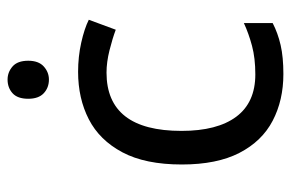

<svg xmlns="http://www.w3.org/2000/svg" viewBox="-154 -624 787 520"><g transform="rotate(-90 240.0 -363.5)"><path d="M300 10Q229 10 173.5 -19Q118 -48 86.5 -109Q55 -170 55 -265Q55 -364 88 -426Q121 -488 177.5 -517Q234 -546 306 -546Q347 -546 385 -537.5Q423 -529 447 -517L420 -444Q396 -453 364 -461Q332 -469 304 -469Q146 -469 146 -266Q146 -169 184.5 -117.5Q223 -66 299 -66Q343 -66 376.5 -75Q410 -84 438 -97V-19Q411 -5 378.5 2.5Q346 10 300 10ZM285 -737Q305 -737 320.5 -723.5Q336 -710 336 -681Q336 -653 320.5 -639Q305 -625 285 -625Q263 -625 248 -639Q233 -653 233 -681Q233 -710 248 -723.5Q263 -737 285 -737Z"/></g></svg>

Font: Noto Sans Carian
Style: Regular
Weight: 400
Designer: Monotype Design Team
Foundry: Monotype Imaging Inc.
Version: Version 2.002; ttfautohint (v1.8.4.7-5d5b)